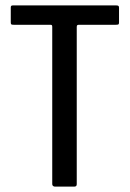

<svg xmlns="http://www.w3.org/2000/svg" viewBox="-20 -693 482 713"><path d="M184 0Q180 0 177 -2.5Q174 -5 174 -9V-593Q174 -598 172.5 -599.5Q171 -601 167 -601H31Q24 -601 22 -602.5Q20 -604 20 -610V-665Q20 -670 22 -671.5Q24 -673 30 -673H410Q418 -673 420 -671Q422 -669 422 -664V-610Q422 -604 420 -602.5Q418 -601 410 -601H274Q269 -601 267 -599.5Q265 -598 265 -593V-9Q265 0 256 0Z"/></svg>

Font: Glory Thin Medium
Style: Regular
Weight: 500
Version: Version 1.011